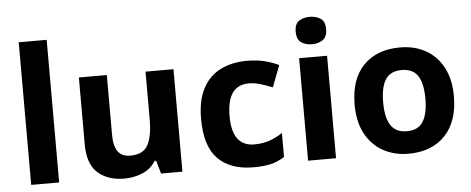

<svg xmlns="http://www.w3.org/2000/svg" viewBox="-51 -885 2499 1019"><g transform="rotate(-5 1199.0 -375.0)"><path d="M77.6 -759.8H226.6V0H77.6Z M734.4 -289.1V-545.9H883.3V0H769.5L749.5 -69.8H741.2Q715.3 -27.8 669.9 -9Q624.5 9.8 573.2 9.8Q485.4 9.8 432.4 -37.6Q379.4 -85 379.4 -189.9V-545.9H528.3V-227.1Q528.3 -168 549.3 -138.4Q570.3 -108.9 616.2 -108.9Q684.6 -108.9 709.5 -155.5Q734.4 -202.1 734.4 -289.1Z M1261.2 9.8Q1139.2 9.8 1072.8 -57.1Q1006.3 -124 1006.3 -270Q1006.3 -370.6 1040.5 -433.1Q1074.2 -496.1 1134.8 -526.1Q1195.3 -556.2 1274.4 -556.2Q1330.6 -556.2 1372.1 -545.2Q1413.6 -534.2 1444.3 -519L1400.4 -403.8Q1365.2 -418 1334.7 -427Q1304.2 -436 1274.4 -436Q1158.2 -436 1158.2 -271Q1158.2 -189 1188.7 -149.9Q1219.2 -110.8 1274.4 -110.8Q1321.3 -110.8 1357.4 -123.5Q1393.6 -136.2 1427.2 -158.2V-30.8Q1393.6 -8.8 1356 0.5Q1318.4 9.8 1261.2 9.8Z M1627.9 -759.8Q1660.6 -759.8 1684.8 -744.4Q1709 -729 1709 -687Q1709 -646 1684.8 -629.9Q1660.6 -613.8 1627.9 -613.8Q1593.8 -613.8 1570.3 -629.9Q1546.9 -646 1546.9 -687Q1546.9 -729 1570.3 -744.4Q1593.8 -759.8 1627.9 -759.8ZM1552.7 0V-545.9H1701.7V0Z M2353.5 -273.9Q2353.5 -138.2 2282.2 -64.2Q2210.9 9.8 2087.9 9.8Q2011.7 9.8 1952.1 -23.4Q1892.6 -56.6 1858.6 -119.9Q1824.7 -183.1 1824.7 -273.9Q1824.7 -410.2 1895.8 -483.2Q1966.8 -556.2 2090.8 -556.2Q2167.5 -556.2 2226.6 -523.4Q2285.6 -490.7 2319.6 -427.2Q2353.5 -363.8 2353.5 -273.9ZM1976.6 -273.9Q1976.6 -192.9 2003.2 -151.4Q2029.8 -109.9 2089.8 -109.9Q2148.9 -109.9 2175.3 -151.4Q2201.7 -192.9 2201.7 -273.9Q2201.7 -355 2175.3 -395.5Q2148.9 -436 2088.9 -436Q2029.8 -436 2003.2 -395.5Q1976.6 -355 1976.6 -273.9Z"/></g></svg>

Font: Nokora
Style: Bold
Weight: 700
Designer: Danh Hong
Version: Version 8.000; ttfautohint (v1.8.3)